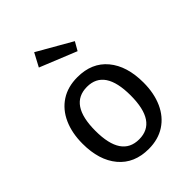

<svg xmlns="http://www.w3.org/2000/svg" viewBox="-230 -917 1044 1044"><g transform="rotate(-45 292.0 -394.5)"><path d="M527 -264Q527 -182 499 -119.5Q471 -57 418 -22.5Q365 12 292 12Q181 12 119 -62Q57 -136 57 -263Q57 -345 85 -407.5Q113 -470 166 -504.5Q219 -539 293 -539Q404 -539 465.5 -465Q527 -391 527 -264ZM156 -263Q156 -62 292 -62Q428 -62 428 -264Q428 -465 293 -465Q156 -465 156 -263ZM422 -687 394 -638 182 -724 223 -801Z"/></g></svg>

Font: Wolseley Sans
Style: Regular
Weight: 400
Designer: Carrois Corporate & Edenspiekermann AG
Foundry: Carrois Corporate GbR & Edenspiekermann AG
Version: Version 4.202